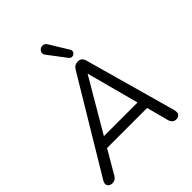

<svg xmlns="http://www.w3.org/2000/svg" viewBox="-259 -1093 1247 1247"><g transform="rotate(-45 364.5 -470.0)"><path d="M40 7Q17 7 6.5 -8.5Q-4 -24 9 -47L391 -683Q408 -712 439 -712Q472 -712 482 -679L658 -49Q666 -20 655.5 -6.5Q645 7 627 7Q593 7 583 -32L544 -180H176L82 -19Q67 7 40 7ZM427 -609 216 -249H525L429 -609ZM413 -771 322 -891Q310 -906 313.5 -919.5Q317 -933 329 -941Q341 -949 356 -946.5Q371 -944 381 -927L458 -801Q467 -786 459.5 -774Q452 -762 438 -759.5Q424 -757 413 -771Z"/></g></svg>

Font: Nunito
Style: Italic
Weight: 400
Italic angle: -9°
Designer: Vernon Adams
Foundry: Vernon Adams
Version: Version 3.601; ttfautohint (v1.8.2.53-6de2)